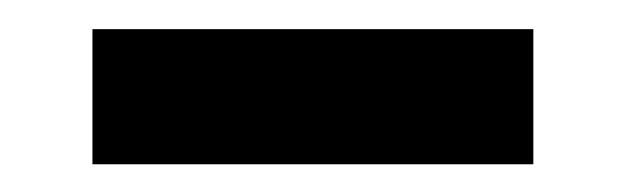

<svg xmlns="http://www.w3.org/2000/svg" viewBox="-20 -716 440 135"><path d="M45 -695.5H355V-600.5H45Z"/></svg>

Font: Lato ExtraBold
Style: Regular
Weight: 800
Designer: Lukasz Dziedzic with Adam Twardoch and Botio Nikoltchev
Foundry: tyPoland Lukasz Dziedzic
Version: Version 2.015; 2015-08-06; http://www.latofonts.com/